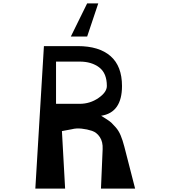

<svg xmlns="http://www.w3.org/2000/svg" viewBox="-20 -1121 1013 1141"><path d="M401 -904 498 -1101H564L498 -904ZM581 -433Q586 -430 609 -415.5Q632 -401 641 -392.5Q650 -384 667.5 -364.5Q685 -345 697 -316.5Q709 -288 719 -249L783 0H580L590 -235Q592 -278 573.5 -306Q555 -334 526.5 -343.5Q498 -353 465.5 -356.5Q433 -360 407 -353L348 -342L367 0H190L241 -847H442Q569 -847 637 -787.5Q705 -728 705 -610Q705 -452 581 -433ZM453 -755H313V-504H453Q515 -504 565 -538.5Q615 -573 615 -610Q615 -686 569.5 -720.5Q524 -755 453 -755Z"/></svg>

Font: OpenDyslexic
Style: Regular
Weight: 400
Designer: Abbie Gonzalez
Version: Version 0.920;hotconv 1.0.109;makeotfexe 2.5.65596